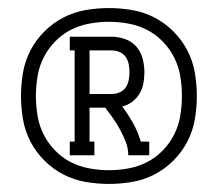

<svg xmlns="http://www.w3.org/2000/svg" viewBox="-20 -899 540 476"><path d="M153 -514V-548H165V-774H153V-808H257Q274 -808 290.5 -802Q307 -796 318 -783.5Q329 -771 333.5 -754Q338 -737 338 -720Q338 -706 335.5 -692.5Q333 -679 326 -667Q319 -655 307.5 -646.5Q296 -638 283 -635Q298 -615 310 -593.5Q322 -572 329 -548H350V-514H298Q298 -531 292 -546.5Q286 -562 278 -577Q270 -592 260.5 -605.5Q251 -619 241 -632H202V-548H214V-514ZM202 -666H257Q267 -666 276.5 -670Q286 -674 291.5 -682Q297 -690 299 -700Q301 -710 301 -720Q301 -730 299 -740Q297 -750 291.5 -758Q286 -766 276.5 -770Q267 -774 257 -774H202ZM250 -443Q221 -443 192 -448Q163 -453 137 -466.5Q111 -480 90 -501Q69 -522 55.5 -548Q42 -574 37 -603Q32 -632 32 -661Q32 -690 37 -719Q42 -748 55.5 -774Q69 -800 90 -821Q111 -842 137 -855.5Q163 -869 192 -874Q221 -879 250 -879Q279 -879 308 -874Q337 -869 363 -855.5Q389 -842 410 -821Q431 -800 444.5 -774Q458 -748 463 -719Q468 -690 468 -661Q468 -632 463 -603Q458 -574 444.5 -548Q431 -522 410 -501Q389 -480 363 -466.5Q337 -453 308 -448Q279 -443 250 -443ZM250 -477Q274 -477 298.5 -481.5Q323 -486 344.5 -497Q366 -508 383.5 -526Q401 -544 412 -566Q423 -588 427 -612.5Q431 -637 431 -661Q431 -685 427 -709.5Q423 -734 412 -756Q401 -778 383.5 -796Q366 -814 344.5 -825Q323 -836 298.5 -840.5Q274 -845 250 -845Q226 -845 201.5 -840.5Q177 -836 155.5 -825Q134 -814 116.5 -796Q99 -778 88 -756Q77 -734 73 -709.5Q69 -685 69 -661Q69 -637 73 -612.5Q77 -588 88 -566Q99 -544 116.5 -526Q134 -508 155.5 -497Q177 -486 201.5 -481.5Q226 -477 250 -477Z"/></svg>

Font: Iosevka Curly Slab Extralight
Style: Regular
Weight: 200
Monospace: yes
Designer: Belleve Invis
Foundry: Belleve Invis
Version: Version 22.1.2; ttfautohint (v1.8.4)